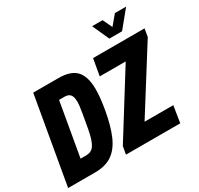

<svg xmlns="http://www.w3.org/2000/svg" viewBox="-180 -1101 1365 1320"><g transform="rotate(-30 502.5 -440.5)"><path d="M1 0 121 -688H321Q419 -688 462 -641Q505 -594 505 -494Q505 -461 501 -422Q497 -383 489 -337Q469 -222 436.5 -147.5Q404 -73 351.5 -36.5Q299 0 217 0ZM176 -132H219Q240 -132 256.5 -139.5Q273 -147 285 -165Q297 -183 306.5 -213.5Q316 -244 324 -288Q336 -356 342.5 -393.5Q349 -431 351 -450Q353 -469 353 -481Q353 -508 346.5 -524.5Q340 -541 327 -548.5Q314 -556 293 -556H250ZM460 0 471 -62 779 -556H573L596 -688H1005L994 -625L684 -132H912L891 0ZM970 -881 861 -748H760L700 -881H783L833 -776H793L881 -881Z"/></g></svg>

Font: Archivo ExtraCondensed ExtraBold
Style: Italic
Weight: 800
Width: 2
Italic angle: -10°
Designer: Hector Gatti
Foundry: Omnibus-Type
Version: Version 2.001